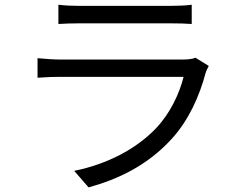

<svg xmlns="http://www.w3.org/2000/svg" viewBox="-20 -765 1040 826"><path d="M231.2 -744.6V-661.8C258.1 -663.6 290.3 -664.6 320.6 -664.6C375.9 -664.6 656.7 -664.6 712.9 -664.6C746.6 -664.6 781.1 -663.8 804.8 -661.8V-744.6C780.7 -741.2 745.7 -739.8 714.3 -739.8C655.4 -739.8 374.6 -739.8 320.6 -739.8C288.7 -739.8 257.4 -741.2 231.2 -744.6ZM878.1 -481.3 821.1 -516.6C810 -511.4 788.6 -508.9 765.8 -508.9C714.7 -508.9 288.9 -508.9 239.2 -508.9C211.9 -508.9 177.7 -511.3 141.5 -514.7V-430.6C177.3 -433.4 215.4 -434.4 239.2 -434.4C299.4 -434.4 720.7 -434.4 769.8 -434.4C751.6 -361.6 711.8 -276.8 651.2 -213.2C565.8 -123.5 440.6 -58.7 299.3 -30L361.1 41.2C488.5 6 614.2 -53 718.7 -167.6C793.3 -249.4 838.4 -353.2 864.7 -451.6C866.8 -459.3 873.2 -471.8 878.1 -481.3Z"/></svg>

Font: Source Han Sans JP VF
Style: Regular
Weight: 250
Designer: Ryoko NISHIZUKA 西塚涼子 (kana, bopomofo & ideographs); Paul D. Hunt (Latin, Greek & Cyrillic); Sandoll Communications 산돌커뮤니
Foundry: Adobe
Version: Version 2.004;hotconv 1.0.118;makeotfexe 2.5.65603